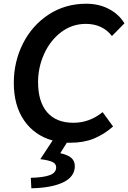

<svg xmlns="http://www.w3.org/2000/svg" viewBox="-20 -752 687 1029"><path d="M338 13 303 69Q344 78 362.5 94.5Q381 111 381 138Q381 195 319 225Q257 255 148 257L145 201Q216 199 248.5 186Q281 173 281 145Q281 126 262 116.5Q243 107 196 101L262 1Q165 -26 109.5 -106Q54 -186 54 -308Q54 -422 103.5 -519.5Q153 -617 241.5 -674.5Q330 -732 442 -732Q510 -732 563.5 -704Q617 -676 647 -627L580 -559Q529 -624 440 -624Q366 -624 307.5 -579.5Q249 -535 216.5 -463Q184 -391 184 -312Q184 -207 232.5 -150.5Q281 -94 374 -94Q459 -94 530 -151L586 -74Q538 -32 483.5 -9.5Q429 13 357 13Z"/></svg>

Font: Nebula Sans Semibold
Style: Regular
Weight: 600
Italic angle: -9°
Designer: Paul D. Hunt for Adobe (as Source Sans)
Foundry: Nebula Entertainment & Broadcasting LLC
Version: Version 1.010